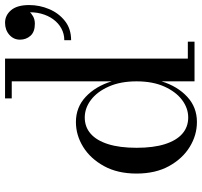

<svg xmlns="http://www.w3.org/2000/svg" viewBox="-40 -750 800 760"><g transform="rotate(-90 360.0 -370.0)"><path d="M257 9.5Q205 9.5 158.5 -19Q112 -47.5 82.5 -101Q53 -154.5 53 -229.5Q53 -304.5 82.5 -358.2Q112 -412 158.5 -440.8Q205 -469.5 257 -469.5Q315.5 -469.5 357 -430.5Q398.5 -391.5 418 -328V-723.5H350.5V-750H508V-26.5H575V0H418V-130.5Q398.5 -67.5 357 -29Q315.5 9.5 257 9.5ZM275 -25Q312 -25 344.5 -49.5Q377 -74 397.5 -119.8Q418 -165.5 418 -229.5Q418 -293 397.5 -339.2Q377 -385.5 344.5 -410Q312 -434.5 275 -434.5Q237.5 -434.5 210.8 -411.2Q184 -388 169.5 -342.2Q155 -296.5 155 -229.5Q155 -162.5 169.5 -117Q184 -71.5 210.8 -48.2Q237.5 -25 275 -25ZM581 -488.5V-515.5Q606 -515.5 627.2 -527Q648.5 -538.5 663.8 -559.5Q679 -580.5 686.2 -608.2Q693.5 -636 690.5 -668.5H699Q700 -662.5 693.5 -654Q687 -645.5 674.8 -638.8Q662.5 -632 646 -632Q614 -632 598.5 -649.2Q583 -666.5 583 -691Q583 -716 602.2 -733Q621.5 -750 650 -750Q679.5 -750 699.8 -726Q720 -702 720 -654.5Q720 -613.5 704 -575.5Q688 -537.5 657 -513Q626 -488.5 581 -488.5Z"/></g></svg>

Font: Bodoni Moda 9pt
Style: Regular
Weight: 400
Designer: Owen Earl
Foundry: indestructible type
Version: Version 2.005